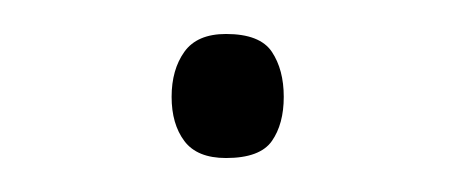

<svg xmlns="http://www.w3.org/2000/svg" viewBox="-20 -374 266 113"><path d="M81 -317Q81 -333 88.5 -343.5Q96 -354 113 -354Q133 -354 140 -343.5Q147 -333 147 -317Q147 -301 140 -291Q133 -281 113 -281Q96 -281 88.5 -291Q81 -301 81 -317Z"/></svg>

Font: Noto Sans Hebrew Thin ExtraLight
Style: Regular
Weight: 250
Version: Version 3.001